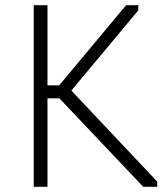

<svg xmlns="http://www.w3.org/2000/svg" viewBox="-20 -720 644 740"><path d="M163 -391H208L466 -700H513V-680L255 -371L586 -20V0H532L209 -341H163V0H110V-700H163Z"/></svg>

Font: Tilda Sans Light
Style: Regular
Weight: 300
Designer: ParaType Ltd
Foundry: ParaType Ltd
Version: Version 1.009